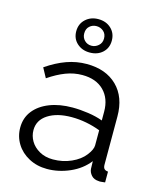

<svg xmlns="http://www.w3.org/2000/svg" viewBox="-114 -836 773 928"><g transform="rotate(15 272.5 -372.0)"><path d="M33 -150Q33 -199 61 -234.5Q89 -270 138.5 -289.5Q188 -309 253 -309Q291 -309 332 -303Q373 -297 405 -285V-329Q405 -395 366 -434Q327 -473 258 -473Q216 -473 175.5 -457.5Q135 -442 91 -412L65 -460Q116 -495 165 -512.5Q214 -530 265 -530Q361 -530 417 -475Q473 -420 473 -323V-82Q473 -68 479 -61.5Q485 -55 498 -54V0Q487 1 479 2Q471 3 467 2Q442 1 429 -14Q416 -29 415 -46L414 -84Q379 -39 323 -14.5Q267 10 209 10Q159 10 118.5 -11.5Q78 -33 55.5 -69.5Q33 -106 33 -150ZM382 -110Q393 -124 399 -137Q405 -150 405 -160V-236Q371 -249 334.5 -256Q298 -263 261 -263Q188 -263 143 -234Q98 -205 98 -155Q98 -126 113 -100.5Q128 -75 157 -58.5Q186 -42 225 -42Q274 -42 316.5 -61Q359 -80 382 -110ZM174 -670Q174 -707 199.5 -730.5Q225 -754 263 -754Q302 -754 327 -730.5Q352 -707 352 -670Q352 -633 327 -610Q302 -587 263 -587Q225 -587 199.5 -610Q174 -633 174 -670ZM263 -719Q243 -719 228.5 -706Q214 -693 214 -670Q214 -649 228 -635Q242 -621 263 -621Q282 -621 297.5 -634.5Q313 -648 313 -670Q313 -693 298 -706Q283 -719 263 -719Z"/></g></svg>

Font: Raleway Thin
Style: Regular
Weight: 400
Version: Version 4.026